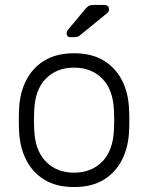

<svg xmlns="http://www.w3.org/2000/svg" viewBox="-20 -745 598 775"><path d="M279 10Q207 10 158.5 -20Q110 -50 84.5 -102Q59 -154 57 -218Q56 -233 56 -260Q56 -287 57 -302Q59 -367 84.5 -418.5Q110 -470 158.5 -500Q207 -530 279 -530Q351 -530 399.5 -500Q448 -470 473.5 -418.5Q499 -367 501 -302Q502 -287 502 -260Q502 -233 501 -218Q499 -154 473.5 -102Q448 -50 399.5 -20Q351 10 279 10ZM279 -48Q349 -48 393 -93Q437 -138 440 -223Q441 -238 441 -260Q441 -282 440 -297Q437 -383 393 -427.5Q349 -472 279 -472Q209 -472 165 -427.5Q121 -383 118 -297Q117 -282 117 -260Q117 -238 118 -223Q121 -138 165 -93Q209 -48 279 -48ZM265 -595Q249 -595 249 -611Q249 -619 254 -624L323 -707Q331 -717 338 -721Q345 -725 360 -725H401Q420 -725 420 -706Q420 -699 415 -694L306 -605Q298 -598 291.5 -596.5Q285 -595 275 -595Z"/></svg>

Font: Rubik Light
Style: Regular
Weight: 300
Designer: Hubert and Fischer
Foundry: Hubert and Fischer
Version: Version 2.300;gftools[0.9.30]